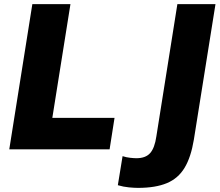

<svg xmlns="http://www.w3.org/2000/svg" viewBox="-20 -725 1066 932"><path d="M25 0ZM25 0 137 -705H322L234 -153H536L512 0ZM650 187Q632 187 605.5 184.5Q579 182 552 174L575 33Q593 39 612 41Q631 43 642 43Q687 43 709 18Q731 -7 739 -63L841 -705H1026L921 -47Q907 38 876 89.5Q845 141 790 164Q735 187 650 187Z"/></svg>

Font: Winston ExtraBold
Style: Italic
Weight: 800
Italic angle: -9°
Designer: Original fonts by Vernon Adams / Changes by Cristiano Sobral
Foundry: Original fonts by Vernon Adams / Changes by Cristiano Sobral
Version: Version 2.503;July 17, 2020;FontCreator 13.0.0.2655 64-bit